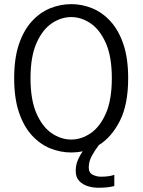

<svg xmlns="http://www.w3.org/2000/svg" viewBox="-20 -726 690 928"><path d="M324.5 11Q271.5 11 222 -9.2Q172.5 -29.5 133.2 -72.8Q94 -116 71.2 -184.2Q48.5 -252.5 48.5 -348Q48.5 -443.5 71.2 -511.2Q94 -579 133.2 -622.2Q172.5 -665.5 222 -685.8Q271.5 -706 324.5 -706Q377 -706 426.2 -685.8Q475.5 -665.5 514.8 -622.2Q554 -579 576.8 -511.2Q599.5 -443.5 599.5 -348Q599.5 -220.5 559.2 -141.5Q519 -62.5 458 -25Q437.5 1.5 423.2 28.5Q409 55.5 409 83Q409 109 428 118.5Q447 128 468 128Q508 128 532.5 119V173Q503 181.5 455.5 181.5Q430 181.5 405 174Q380 166.5 363 148.8Q346 131 346 100Q346 72.5 355.8 49Q365.5 25.5 380 5.5Q353 11 324.5 11ZM324.5 -51.5Q373 -51.5 418 -82Q463 -112.5 491.8 -178Q520.5 -243.5 520.5 -348Q520.5 -452 491.8 -517.2Q463 -582.5 418 -613Q373 -643.5 324.5 -643.5Q275 -643.5 230 -613Q185 -582.5 156.2 -517.2Q127.5 -452 127.5 -348Q127.5 -243.5 156.2 -178Q185 -112.5 230 -82Q275 -51.5 324.5 -51.5Z"/></svg>

Font: Trispace Light
Style: Regular
Weight: 300
Designer: Tyler Finck
Foundry: Etcetera Type Company
Version: Version 1.210; ttfautohint (v1.8.3)